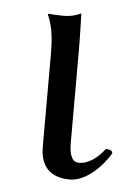

<svg xmlns="http://www.w3.org/2000/svg" viewBox="-40 -452 361 495"><g transform="rotate(5 140.5 -204.5)"><path d="M82 -307V-68C82 -19 106 10 159 10C200 10 242 -32 262 -67C260 -76 255 -75 245 -77C227 -54 205 -35 178 -35C159 -35 153 -56 153 -85V-327C153 -358 151 -419 151 -419C137 -413 124 -409 106 -409C95 -409 73 -410 67 -411L65 -409C81 -376 82 -334 82 -307Z"/></g></svg>

Font: Libertinus Serif Display
Style: Regular
Weight: 400
Designer: Philipp H. Poll, Khaled Hosny
Foundry: Caleb Maclennan
Version: Version 7.050;RELEASE